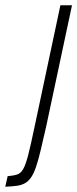

<svg xmlns="http://www.w3.org/2000/svg" viewBox="-76 -708 293 728"><path d="M-56 0 -47 -40Q-24 -42 -10.5 -46.5Q3 -51 12.5 -68Q22 -85 31.5 -122.5Q41 -160 55 -227L153 -688H197L99 -228Q87 -175 78 -137.5Q69 -100 60.5 -75Q52 -50 42 -35.5Q32 -21 19 -13.5Q6 -6 -12.5 -3.5Q-31 -1 -56 0Z"/></svg>

Font: Saira ExtraCondensed ExtraLight
Style: Italic
Weight: 250
Width: 2
Italic angle: -12°
Designer: Hector Gatti with collaboration of the Omnibus-Type team
Foundry: Omnibus-Type
Version: Version 1.101